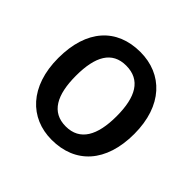

<svg xmlns="http://www.w3.org/2000/svg" viewBox="-142 -699 859 859"><g transform="rotate(45 288.0 -269.5)"><path d="M529 -270C529 -449 429 -549 289 -549C140 -549 48 -449 48 -270C48 -91 148 10 286 10C435 10 529 -91 529 -270ZM160 -270C160 -392 198 -461 287 -461C378 -461 417 -392 417 -270C417 -149 378 -77 288 -77C198 -77 160 -149 160 -270Z"/></g></svg>

Font: Noto Sans Thai Medium
Style: Regular
Weight: 500
Designer: Monotype Design Team
Foundry: Monotype Imaging Inc.
Version: Version 1.901